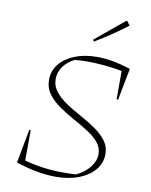

<svg xmlns="http://www.w3.org/2000/svg" viewBox="-95 -939 801 1018"><g transform="rotate(10 305.5 -429.5)"><path d="M523 -450V-603Q477 -612 428 -616.5Q379 -621 336 -621Q316 -621 298.5 -620Q281 -619 267 -617Q230 -599 208 -568Q186 -537 186 -501Q186 -463 210 -433Q234 -403 271 -378.5Q308 -354 350.5 -331Q393 -308 430 -282.5Q467 -257 491 -226Q515 -195 515 -154Q515 -106 484.5 -69Q454 -32 400 -11Q346 10 275 10Q178 10 61 -29L95 -210H103L102 -47Q199 -19 316 -19Q347 -19 380 -21Q425 -42 452 -76Q479 -110 479 -147Q479 -183 455.5 -210.5Q432 -238 394.5 -261.5Q357 -285 315.5 -308Q274 -331 236.5 -357Q199 -383 175.5 -415.5Q152 -448 152 -490Q152 -539 181.5 -575.5Q211 -612 263 -633Q315 -654 383 -654Q467 -654 564 -621L531 -450ZM351 -731 345 -740 501 -869H507L523 -847Q482 -816 440 -787.5Q398 -759 351 -731Z"/></g></svg>

Font: Piazzolla Thin
Style: Italic
Weight: 100
Italic angle: -11.3°
Designer: Juan Pablo del Peral
Foundry: Huerta Tipografica
Version: Version 1.330